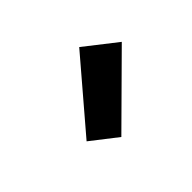

<svg xmlns="http://www.w3.org/2000/svg" viewBox="-63 -987 625 625"><g transform="rotate(-45 250.0 -674.0)"><path d="M214 -522 124 -592 324 -826 434 -740Z"/></g></svg>

Font: Iosevka SS18 Heavy
Style: Regular
Weight: 900
Monospace: yes
Designer: Belleve Invis
Foundry: Belleve Invis
Version: Version 25.1.1; ttfautohint (v1.8.4)